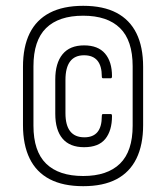

<svg xmlns="http://www.w3.org/2000/svg" viewBox="-20 -632 571 660"><path d="M266 8Q197 8 151 -16Q105 -40 82 -87Q59 -134 59 -202V-402Q59 -471 82 -517.5Q105 -564 151 -588Q197 -612 266 -612Q335 -612 380.5 -588Q426 -564 449 -517.5Q472 -471 472 -402V-202Q472 -134 449 -87Q426 -40 380.5 -16Q335 8 266 8ZM266 -27Q349 -27 392.5 -69.5Q436 -112 436 -200V-404Q436 -493 392.5 -535.5Q349 -578 266 -578Q182 -578 138.5 -535.5Q95 -493 95 -404V-200Q95 -112 138.5 -69.5Q182 -27 266 -27ZM269 -126Q220 -126 195 -155.5Q170 -185 170 -241V-359Q170 -415 195 -445.5Q220 -476 269 -476Q317 -476 341 -448Q365 -420 365 -370Q365 -363 361 -363H334Q330 -363 330 -369Q330 -442 269 -442Q205 -442 205 -357V-243Q205 -160 270 -160Q300 -160 315 -178Q330 -196 330 -233Q330 -240 334 -240H361Q365 -240 365 -233Q365 -183 342 -154.5Q319 -126 269 -126Z"/></svg>

Font: Sofia Sans Condensed Light
Style: Regular
Weight: 300
Designer: Botio Nikoltchev, Ani Petrova
Foundry: lettersoup
Version: Version 4.101